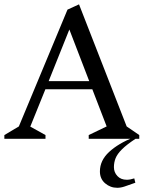

<svg xmlns="http://www.w3.org/2000/svg" viewBox="-20 -650 672 899"><path d="M0.4 0V-17.6L68.3 -58L296 -604.9L350 -629.6L573.1 -58L632.1 -17.6V0H395.4V-17.6L479.4 -58L412.3 -232H192.5L121.8 -57.2L193 -17.6V0ZM207.8 -270H397.8L304.7 -511.9ZM529.1 229.3Q496.6 229.3 472.2 208.3Q447.8 187.3 447.8 152.6Q447.8 101.3 491 61.4Q534.2 21.5 606.8 -7.4L614.4 0Q573.1 27.2 551.2 49Q529.3 70.8 521.3 90.6Q513.4 110.3 513.4 132.6Q513.4 156.7 529.6 174.2Q545.8 191.7 573.7 191.7Q581.6 191.7 590.4 190.1Q599.2 188.4 608.7 185.2L613.7 205.6Q582 217 563.8 223.1Q545.7 229.3 529.1 229.3Z"/></svg>

Font: Ancizar Serif Light
Style: Regular
Weight: 300
Designer: Cesar Puertas, Viviana Monsalve, Julian Moncada, Julian Prieto, Jose Castro, Felipe Aragon, Mariel Hernandez, Sara Alarc
Version: Version 8.100